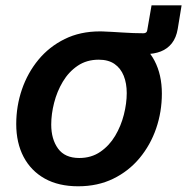

<svg xmlns="http://www.w3.org/2000/svg" viewBox="-20 -667 681 699"><path d="M336.9 -475.6 349.1 -552.7Q367.7 -552.2 387.2 -551Q406.7 -549.8 426.8 -548.6Q446.8 -547.4 465.8 -546.6Q484.9 -545.9 502 -545.9Q514.6 -545.9 516.1 -557.1L531.7 -647.5H641.1L627 -561.5Q621.6 -529.8 605.7 -509.5Q589.8 -489.3 565.4 -479.7Q541 -470.2 510.3 -470.2Q468.3 -470.2 423.6 -472.9Q378.9 -475.6 336.9 -475.6ZM264.6 11.2Q193.4 11.2 143.1 -16.8Q92.8 -44.9 65.9 -95.9Q39.1 -147 39.1 -215.3Q39.1 -280.8 59.8 -341.3Q80.6 -401.9 119.9 -449.5Q159.2 -497.1 215.6 -524.9Q272 -552.7 343.3 -552.7Q414.6 -552.7 465.1 -524.9Q515.6 -497.1 542.5 -446Q569.3 -395 569.3 -326.2Q569.3 -260.3 548.6 -199.7Q527.8 -139.2 488.3 -91.6Q448.7 -43.9 392.3 -16.4Q335.9 11.2 264.6 11.2ZM268.6 -91.8Q312.5 -91.8 345.2 -114.3Q377.9 -136.7 399.2 -172.4Q420.4 -208 430.9 -249.3Q441.4 -290.5 441.4 -328.1Q441.4 -363.8 430.4 -391.1Q419.4 -418.5 397 -434.1Q374.5 -449.7 339.4 -449.7Q295.4 -449.7 262.7 -427.5Q230 -405.3 208.7 -369.6Q187.5 -334 177 -292.7Q166.5 -251.5 166.5 -213.4Q166.5 -160.2 191.4 -126Q216.3 -91.8 268.6 -91.8Z"/></svg>

Font: Inter SemiBold
Style: Italic
Weight: 600
Italic angle: -9.3988°
Designer: Rasmus Andersson
Foundry: rsms
Version: Version 4.001;git-66647c0bb